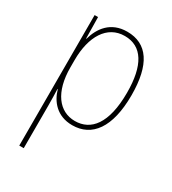

<svg xmlns="http://www.w3.org/2000/svg" viewBox="-187 -636 866 967"><g transform="rotate(30 246.5 -152.5)"><path d="M265 -537C169 -537 123 -472 104 -403H102L100 -527H80V232H106V-14C106 -51 105 -85 104 -111H106C123 -50 169 10 259 10C373 10 443 -82 443 -270C443 -448 382 -537 265 -537ZM265 -512C366 -512 417 -428 417 -270C417 -89 352 -15 260 -15C168 -15 106 -95 106 -238V-280C106 -418 163 -512 265 -512Z"/></g></svg>

Font: Noto Sans Oriya Cond Thin
Style: Regular
Weight: 100
Width: 3
Designer: Amélie Bonet and Sol Matas
Foundry: Google LLC
Version: Version 2.006